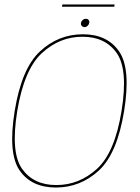

<svg xmlns="http://www.w3.org/2000/svg" viewBox="-20 -833 627 857"><path d="M229.5 4Q338.5 4 420.8 -71.5Q503 -147 534 -337.5Q564.5 -526.5 511.8 -603.2Q459 -680 350 -680Q241 -680 158.8 -604Q76.5 -528 45.5 -337.5Q15 -148 67.8 -72Q120.5 4 229.5 4ZM231.5 -7Q129.5 -7 78.2 -79.8Q27 -152.5 57 -337.5Q87.5 -522.5 166.8 -595.8Q246 -669 348 -669Q450 -669 501.2 -595.8Q552.5 -522.5 522.5 -337.5Q492.5 -152 413 -79.5Q333.5 -7 231.5 -7ZM357.5 -712Q365 -712 371 -717.8Q377 -723.5 378.5 -731Q380 -738.5 375.5 -743.8Q371 -749 363.5 -749Q355.5 -749 349.2 -743.8Q343 -738.5 341.5 -731Q340 -723 345 -717.5Q350 -712 357.5 -712ZM256.5 -803H490L491.5 -813H258.5Z"/></svg>

Font: Anybody UltraCondensed Thin Thin
Style: Italic
Weight: 250
Italic angle: -10°
Version: Version 1.111